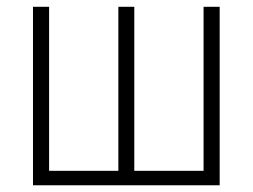

<svg xmlns="http://www.w3.org/2000/svg" viewBox="-20 -551 752 571"><path d="M633.3 -530.8V0H78.1V-530.8H126V-43H332V-530.8H379.4V-43H585.4V-530.8Z"/></svg>

Font: Open Sans SemiCondensed Light
Style: Regular
Weight: 300
Width: 4
Designer: Monotype Design Team
Foundry: Monotype Imaging Inc.
Version: Version 3.000